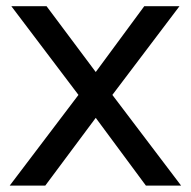

<svg xmlns="http://www.w3.org/2000/svg" viewBox="-20 -582 598 602"><path d="M542.7 -562.5H432.3L280.2 -356.2L126 -562.5H15.6L226 -284.4L10.4 0H121.9L280.2 -212.5L437.5 0H547.9L332.3 -284.4Z"/></svg>

Font: Manrope3 Medium
Style: Regular
Weight: 500
Width: 4
Designer: Mikhail Sharanda
Foundry: Mikhail Sharanda
Version: Version 3.000;PS 003.000;hotconv 1.0.88;makeotf.lib2.5.64775